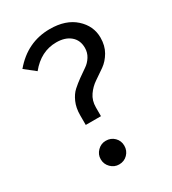

<svg xmlns="http://www.w3.org/2000/svg" viewBox="-176 -801 813 908"><g transform="rotate(-30 230.5 -347.5)"><path d="M240 -707Q327 -707 377.5 -661.5Q428 -616 428 -552Q428 -508 409 -475.5Q390 -443 363 -424Q336 -405 309 -387Q282 -369 263 -341.5Q244 -314 244 -277V-229H161V-282Q161 -322 174.5 -352.5Q188 -383 207.5 -400.5Q227 -418 250.5 -435Q274 -452 293.5 -465Q313 -478 326.5 -499.5Q340 -521 340 -547Q340 -589 311.5 -613Q283 -637 235 -637Q151 -637 91 -563L34 -608Q117 -707 240 -707ZM205 -117Q233 -117 251.5 -98.5Q270 -80 270 -53Q270 -26 251.5 -7Q233 12 205 12Q179 12 160 -7Q141 -26 141 -53Q141 -79 160 -98Q179 -117 205 -117Z"/></g></svg>

Font: Sedus Text
Style: Regular
Weight: 400
Designer: TypeMates
Foundry: TypeMates, Runge Thomsen GbR
Version: Version 4.202;PS 004.202;hotconv 1.0.88;makeotf.lib2.5.64775